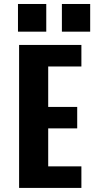

<svg xmlns="http://www.w3.org/2000/svg" viewBox="-20 -920 490 940"><path d="M73.5 0V-700H378.5V-594.5H216V-396.5H358V-291.5H216V-105.5H378.5V0ZM68 -900.5H206.5V-765H68ZM283 -900.5H421.5V-765H283Z"/></svg>

Font: Trispace Condensed SemiBold
Style: Regular
Weight: 600
Width: 3
Designer: Tyler Finck
Foundry: Etcetera Type Company
Version: Version 1.210; ttfautohint (v1.8.3)